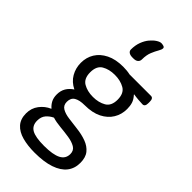

<svg xmlns="http://www.w3.org/2000/svg" viewBox="-303 -865 1152 1152"><g transform="rotate(45 273.0 -289.5)"><path d="M253 212Q194 212 148 199.5Q102 187 76 158Q50 129 50 81Q50 37 75 4Q100 -29 137 -45L138 -47Q121 -61 110.5 -81Q100 -101 100 -129Q100 -161 114 -184.5Q128 -208 154 -225Q111 -246 89.5 -283.5Q68 -321 68 -366Q68 -412 90.5 -448.5Q113 -485 157 -507Q201 -529 265 -529Q281 -529 296 -527.5Q311 -526 324 -523H506Q526 -523 526 -493V-481Q526 -451 506 -451Q494 -451 470 -453Q446 -455 429 -458L428 -456Q448 -434 454.5 -413Q461 -392 461 -366Q461 -320 438.5 -283Q416 -246 372.5 -224Q329 -202 264 -202Q221 -202 197.5 -188Q174 -174 174 -141Q174 -111 197 -97.5Q220 -84 255.5 -79.5Q291 -75 330 -70Q375 -65 411.5 -51.5Q448 -38 469.5 -11.5Q491 15 491 61Q491 109 464.5 142.5Q438 176 385 194Q332 212 253 212ZM264 143Q339 143 375 124.5Q411 106 411 66Q411 36 387.5 22Q364 8 328 2.5Q292 -3 254 -6.5Q216 -10 187 -19Q163 -8 145.5 12Q128 32 128 65Q128 107 159.5 125Q191 143 264 143ZM264 -272Q312 -272 346.5 -292Q381 -312 381 -365Q381 -419 346.5 -439Q312 -459 264 -459Q216 -459 182 -439Q148 -419 148 -365Q148 -312 182 -292Q216 -272 264 -272ZM264 -607Q245 -607 234.5 -614.5Q224 -622 224 -635Q224 -671 235 -700Q246 -729 263 -749Q280 -769 297.5 -780Q315 -791 327 -791Q335 -791 345.5 -788Q356 -785 356 -776Q356 -765 345.5 -747.5Q335 -730 324 -703.5Q313 -677 313 -639Q313 -625 303 -616Q293 -607 273 -607Z"/></g></svg>

Font: Asap
Style: Regular
Weight: 400
Designer: Pablo Cosgaya
Foundry: Omnibus-Type
Version: Version 3.001